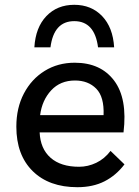

<svg xmlns="http://www.w3.org/2000/svg" viewBox="-20 -770 579 799"><path d="M302 9Q184 9 116 -58Q48 -125 48 -243Q48 -321 79.5 -381Q111 -441 166 -475Q221 -509 291 -509Q399 -509 455 -434.5Q511 -360 494 -219H145Q148 -151 190.5 -113.5Q233 -76 309 -76Q346 -76 380.5 -92.5Q415 -109 440 -142L498 -86Q463 -40 415 -15.5Q367 9 302 9ZM292 -435Q231 -435 193 -394Q155 -353 147 -291H411Q414 -367 380.5 -401Q347 -435 292 -435ZM388 -573Q374 -682 289 -682Q204 -682 190 -573H123Q128 -656 173 -703Q218 -750 289 -750Q360 -750 405 -703Q450 -656 455 -573Z"/></svg>

Font: Livvic Medium
Style: Regular
Weight: 500
Designer: Jacques Le Bailly, Baron von Fonthausen
Version: Version 1.001; ttfautohint (v1.8.2)